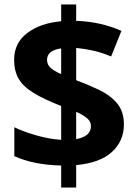

<svg xmlns="http://www.w3.org/2000/svg" viewBox="-20 -779 612 857"><path d="M253 -40Q188 -42 137 -52.5Q86 -63 44 -82V-211Q85 -191 143 -174.5Q201 -158 253 -155V-306Q176 -336 129.5 -364.5Q83 -393 63 -428Q43 -463 43 -512Q43 -587 101.5 -631.5Q160 -676 253 -684V-759H320V-686Q431 -682 522 -641L476 -527Q436 -544 395.5 -553Q355 -562 320 -565V-421Q374 -401 423 -377.5Q472 -354 502.5 -318Q533 -282 533 -223Q533 -150 480 -101Q427 -52 320 -42V58H253ZM253 -563Q190 -554 190 -512Q190 -491 205 -477Q220 -463 253 -448ZM320 -158Q386 -170 386 -216Q386 -236 369.5 -250.5Q353 -265 320 -280Z"/></svg>

Font: Noto Sans Hanifi Rohingya
Style: Bold
Weight: 700
Designer: Monotype Design Team and DaltonMaag
Foundry: Google LLC
Version: Version 2.102; ttfautohint (v1.8.4.7-5d5b)